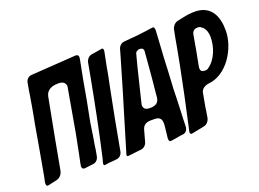

<svg xmlns="http://www.w3.org/2000/svg" viewBox="-108 -1008 1697 1258"><g transform="rotate(-20 740.0 -379.5)"><path d="M518 -721C519 -724 519 -727 519 -730C519 -740 514 -749 502 -749H496L183 -728C162 -726 145 -710 142 -685C139 -668 136 -652 133 -635C131 -616 127 -597 124 -579C122 -567 120 -554 118 -542C111 -504 105 -465 97 -428V-429C78 -317 58 -206 38 -94C34 -75 31 -54 26 -35V-26C26 -16 30 -10 36 -10C37 -10 40 -10 44 -11L102 -24C125 -29 143 -48 148 -74C165 -167 202 -370 239 -559C248 -602 287 -616 327 -616H333C365 -616 380 -599 380 -577C380 -573 379 -569 378 -564V-565C368 -509 358 -450 350 -405C335 -314 318 -223 299 -132C296 -121 294 -110 292 -99C292 -97 291 -95 291 -93L288 -80C288 -78 288 -76 287 -74C287 -70 286 -66 284 -60L285 -62C284 -59 284 -56 284 -53C284 -42 289 -34 301 -34H305C324 -36 344 -39 363 -41C386 -43 402 -62 405 -86C410 -108 413 -131 416 -154L419 -172C422 -191 425 -211 429 -231L428 -230L431 -247C434 -266 437 -286 440 -306C459 -399 476 -492 492 -585C502 -634 511 -683 518 -719Z M462 -13C479 -15 496 -16 511 -17L519 -18C540 -20 556 -36 560 -58C585 -198 612 -338 640 -478C650 -524 659 -571 667 -617L685 -708C686 -710 686 -713 686 -718C686 -727 683 -732 676 -732H675C674 -732 674 -732 673 -732L670 -731C645 -727 623 -723 601 -720C581 -717 564 -699 560 -676L543 -583C510 -407 475 -231 435 -56C432 -47 430 -39 428 -30V-31C427 -25 426 -21 426 -18C426 -12 429 -9 434 -9H436C438 -9 439 -9 443 -10Z M910 -11C923 -13 934 -15 946 -17C953 -19 962 -20 969 -21L986 -23C1004 -26 1016 -42 1018 -62C1019 -99 1020 -138 1022 -175C1023 -202 1024 -227 1025 -252L1027 -326C1029 -361 1031 -397 1033 -432C1036 -501 1039 -571 1044 -638L1049 -724C1049 -738 1047 -748 1036 -749L1031 -748H1028C996 -743 963 -739 930 -735L829 -726C810 -724 793 -710 787 -688C782 -670 777 -653 772 -635L766 -615C733 -500 690 -356 662 -265L592 -32C590 -29 590 -27 590 -26C590 -24 590 -23 590 -21C590 -15 593 -12 597 -12L601 -13H605L623 -15C634 -16 645 -18 657 -19C665 -20 674 -21 683 -22L692 -23C711 -25 729 -41 734 -63L755 -139C763 -167 783 -181 816 -181H842C880 -181 891 -162 891 -133L890 -114L881 -33C881 -19 883 -9 893 -9L898 -10H900L899 -9L903 -10H900ZM927 -537C923 -496 920 -457 917 -421C914 -389 911 -360 908 -331L906 -308C903 -278 885 -262 852 -259H836C806 -259 795 -275 795 -295C795 -297 796 -302 798 -309C817 -386 836 -464 855 -542L877 -626C880 -636 889 -642 904 -646C924 -646 934 -638 934 -623Z M1130 -25C1151 -29 1168 -48 1172 -72L1178 -108V-107C1181 -131 1185 -157 1191 -186L1200 -235C1204 -258 1226 -273 1253 -278C1386 -288 1480 -443 1480 -568C1480 -668 1442 -752 1330 -752C1304 -752 1276 -749 1246 -742L1203 -733C1183 -727 1165 -707 1162 -681L1152 -630C1132 -515 1103 -369 1080 -261L1030 -31C1029 -25 1028 -22 1028 -21C1028 -13 1032 -7 1038 -7C1041 -7 1044 -8 1046 -8ZM1253 -509 1271 -612V-611C1275 -636 1288 -648 1313 -648C1324 -648 1333 -645 1338 -639L1334 -641C1343 -636 1349 -631 1352 -627L1350 -629C1365 -612 1372 -589 1372 -560C1372 -495 1345 -413 1286 -373L1289 -375C1283 -369 1274 -366 1263 -366C1233 -366 1232 -382 1232 -399L1233 -402V-404Z"/></g></svg>

Font: Bangerz
Style: Regular
Weight: 400
Designer: vernon adams
Foundry: Vernon Adams
Version: Version 2.10;December 28, 2023;FontCreator 13.0.0.2683 64-bi